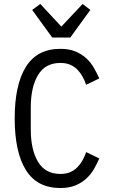

<svg xmlns="http://www.w3.org/2000/svg" viewBox="-20 -935 568 967"><path d="M243 -746 142 -885 183 -915 289 -801 396 -915 435 -885 334 -746ZM284 12Q167 12 110.5 -78.5Q54 -169 54 -339Q54 -508 110.5 -598.5Q167 -689 284 -689Q328 -689 359.5 -676Q391 -663 414 -642Q437 -621 452.5 -594Q468 -567 480 -540L414 -508Q406 -531 395 -550.5Q384 -570 369 -585Q354 -600 333.5 -609Q313 -618 284 -618Q208 -618 171.5 -557Q135 -496 135 -394V-283Q135 -181 171.5 -120Q208 -59 284 -59Q313 -59 333.5 -68Q354 -77 369 -92Q384 -107 395 -126.5Q406 -146 414 -169L480 -137Q468 -109 452.5 -82.5Q437 -56 414 -35Q391 -14 359.5 -1Q328 12 284 12Z"/></svg>

Font: PlemolJP
Style: Regular
Weight: 400
Monospace: yes
Version: v2.0.4; ttfautohint (v1.8.4.7-5d5b-dirty) -l 6 -r 45 -G 200 